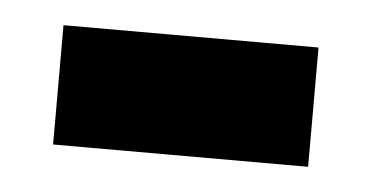

<svg xmlns="http://www.w3.org/2000/svg" viewBox="-26 -337 360 186"><g transform="rotate(5 154.0 -244.0)"><path d="M30 -302H278V-186H30Z"/></g></svg>

Font: Grenze Black
Style: Regular
Weight: 900
Designer: Renata Polastri
Foundry: Omnibus-Type
Version: Version 1.002; ttfautohint (v1.8)